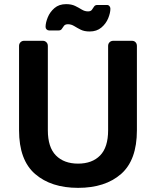

<svg xmlns="http://www.w3.org/2000/svg" viewBox="-20 -897 753 927"><path d="M357 10Q227 10 149.5 -57Q72 -124 72 -268V-675Q72 -686 79 -693Q86 -700 96 -700H187Q197 -700 204 -693Q211 -686 211 -675V-268Q211 -186 250 -146.5Q289 -107 357 -107Q425 -107 463.5 -146.5Q502 -186 502 -268V-675Q502 -686 509 -693Q516 -700 527 -700H617Q628 -700 634.5 -693Q641 -686 641 -675V-268Q641 -124 564.5 -57Q488 10 357 10ZM413 -745Q387 -745 370 -753.5Q353 -762 338.5 -771Q324 -780 308 -780Q295 -780 289 -772.5Q283 -765 278.5 -757.5Q274 -750 263 -750H217Q210 -750 205 -755Q200 -760 200 -767Q200 -787 210.5 -813Q221 -839 243 -858Q265 -877 299 -877Q325 -877 342.5 -868.5Q360 -860 374.5 -851Q389 -842 405 -842Q418 -842 423.5 -849.5Q429 -857 434 -865Q439 -873 450 -873H496Q504 -873 508.5 -867.5Q513 -862 513 -855Q513 -835 502.5 -809Q492 -783 469.5 -764Q447 -745 413 -745Z"/></svg>

Font: Rubik Medium
Style: Regular
Weight: 500
Designer: Hubert and Fischer
Foundry: Hubert and Fischer
Version: Version 2.300; ttfautohint (v1.8.4.7-5d5b);gftools[0.9.30]